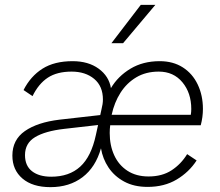

<svg xmlns="http://www.w3.org/2000/svg" viewBox="-20 -761 907 791"><path d="M188 10Q114 10 72.5 -25.5Q31 -61 31 -120Q31 -185 82.5 -221Q134 -257 225 -268L393 -287L398 -310Q404 -333 404 -351Q404 -406 368 -436Q332 -466 275 -466Q215 -466 177 -441Q139 -416 114 -365L77 -390Q106 -447 155 -478Q204 -509 279 -509Q344 -509 386.5 -478Q429 -447 437 -398Q466 -447 517.5 -478Q569 -509 638 -509Q693 -509 733 -483.5Q773 -458 794.5 -413Q816 -368 816 -312Q816 -279 807 -245H434Q432 -229 432 -213Q432 -162 450.5 -121.5Q469 -81 505 -57.5Q541 -34 592 -34Q648 -34 687 -59.5Q726 -85 751 -126L790 -100Q759 -52 708 -21.5Q657 9 588 9Q532 9 491.5 -13Q451 -35 427 -71Q403 -107 396 -150Q374 -72 320 -31Q266 10 188 10ZM634 -466Q581 -466 541.5 -442.5Q502 -419 476.5 -379Q451 -339 440 -288H766Q767 -294 767.5 -300Q768 -306 768 -312Q768 -378 731.5 -422Q695 -466 634 -466ZM83 -122Q83 -78 112 -55.5Q141 -33 191 -33Q265 -33 310.5 -74.5Q356 -116 375 -205L384 -246L244 -230Q166 -221 124.5 -196Q83 -171 83 -122ZM560 -741H620L487 -583H439Z"/></svg>

Font: Work Sans Light
Style: Italic
Weight: 300
Italic angle: -13°
Designer: Wei Huang
Foundry: Wei Huang
Version: Version 2.010; ttfautohint (v1.8.3)